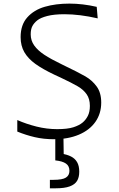

<svg xmlns="http://www.w3.org/2000/svg" viewBox="-20 -763 660 1066"><path d="M338 -684Q280 -684 242.5 -674.2Q205 -664.5 187 -650Q169 -635.5 159.8 -618.2Q150.5 -601 150.5 -572Q150.5 -538 170 -510.5Q189.5 -483 226.2 -458.8Q263 -434.5 323.5 -405.5Q416 -361 454 -339Q492 -317 517 -282.5Q542 -248 542 -193.5Q542 -132.5 509.8 -86.5Q477.5 -40.5 417.8 -15.2Q358 10 278 10Q222.5 10 173 -1.5Q123.5 -13 76 -32.5V-96.5Q126 -74.5 183 -60.2Q240 -46 297.5 -46Q355 -46 387.5 -56.5Q420 -67 438.5 -82.5Q456 -97 467.5 -119.2Q479 -141.5 479 -175Q479 -214 461.2 -239.5Q443.5 -265 412 -283.5Q380.5 -302 315 -333Q299.5 -340.5 283.5 -347.5Q217 -379 176.5 -408.2Q136 -437.5 115.2 -473.2Q94.5 -509 94.5 -557Q94.5 -625 131.5 -666.5Q168.5 -708 229 -725.5Q289.5 -743 365.5 -743Q402 -743 440 -738.5Q478 -734 517 -725L522.5 -661Q422 -684 338 -684ZM420 190Q420 221.5 407.8 241.5Q395.5 261.5 366.8 272Q338 282.5 289 282.5H257V235.5H276.5Q326.5 235.5 346 223Q365.5 210.5 365.5 185.5Q365.5 158.5 346 145Q326.5 131.5 287 127.5V-24H332L334 114L318.5 89.5Q352 94.5 374.2 105.8Q396.5 117 408.2 137.5Q420 158 420 190Z"/></svg>

Font: Monaspace Argon Var ExtraLight
Style: Regular
Weight: 200
Designer: Riley Cran and the Lettermatic Team
Version: Version 1.200 (Monaspace Argon Var)